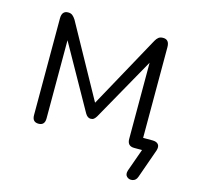

<svg xmlns="http://www.w3.org/2000/svg" viewBox="-94 -593 861 830"><g transform="rotate(15 336.0 -177.5)"><path d="M589 116Q583 133 568 136Q553 139 542.5 129.5Q532 120 538 101L574 0H539Q508 0 508 -32V-373L349 -90Q344 -82 338.5 -77.5Q333 -73 324 -73Q310 -73 300 -90L140 -375V-25Q140 6 112 6Q84 6 84 -25V-458Q84 -492 112 -492Q124 -492 131.5 -486Q139 -480 146 -469L325 -145L503 -469Q509 -480 516.5 -486Q524 -492 537 -492Q565 -492 565 -458V-52H607Q625 -52 633 -42.5Q641 -33 635 -14Z"/></g></svg>

Font: Chiron GoRound TC L
Style: Regular
Weight: 300
Designer: Ryoko NISHIZUKA 西塚涼子 (kana, bopomofo & ideographs); Paul D. Hunt (Latin, Greek & Cyrillic); Sandoll Communications 산돌커뮤니
Foundry: Adobe
Version: Version 1.000;hotconv 1.1.1;makeotfexe 2.6.0